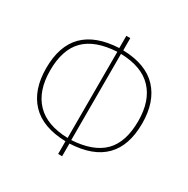

<svg xmlns="http://www.w3.org/2000/svg" viewBox="-155 -820 941 959"><g transform="rotate(30 315.0 -340.5)"><path d="M591.8 -341.8Q591.8 -85 327.1 -73.2V0H304.2V-73.2Q170.9 -76.7 104.5 -146.7Q38.1 -216.8 38.1 -341.8Q38.1 -597.7 304.2 -610.8V-681.2H327.1V-610.8Q459.5 -607.4 525.6 -536.9Q591.8 -466.3 591.8 -341.8ZM326.2 -92.8Q449.7 -100.1 509.3 -160.4Q568.8 -220.7 568.8 -341.8Q568.8 -458.5 508.1 -522.7Q447.3 -586.9 326.2 -589.8ZM61 -341.8Q61 -224.6 122.1 -160.4Q183.1 -96.2 305.2 -92.8V-589.8Q181.2 -583 121.1 -522.7Q61 -462.4 61 -341.8Z"/></g></svg>

Font: Fira Sans Compressed Thin
Style: Regular
Weight: 100
Width: 1
Designer: Carrois Corporate & Edenspiekermann AG
Foundry: Carrois Corporate GbR & Edenspiekermann AG
Version: Version 4.203;PS 004.203;hotconv 1.0.88;makeotf.lib2.5.64775